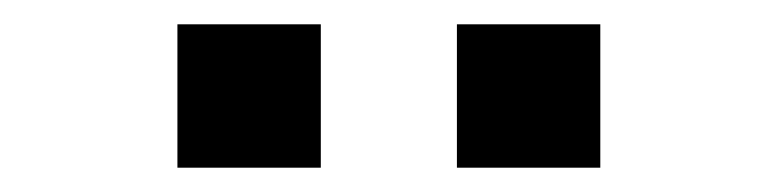

<svg xmlns="http://www.w3.org/2000/svg" viewBox="-20 -749 640 158"><path d="M356 -611V-729H474V-611ZM126 -611V-729H244V-611Z"/></svg>

Font: Nova
Style: Regular
Weight: 400
Monospace: yes
Designer: Belleve Invis
Foundry: Belleve Invis
Version: Version 24.1.4; ttfautohint (v1.8.4)